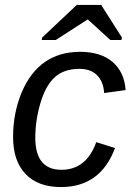

<svg xmlns="http://www.w3.org/2000/svg" viewBox="-20 -748 540 778"><path d="M229 -60Q330 -60 370 -172L446 -148Q387 10 227 10Q134 10 83.5 -43Q33 -96 33 -193Q33 -290 68 -374Q138 -538 305 -538Q388 -538 436 -497Q484 -456 489 -383L402 -371Q399 -418 373 -443.5Q347 -469 302 -469Q240 -469 203 -436Q165 -402 144 -331Q123 -260 123 -190Q123 -60 229 -60ZM390 -728 474 -596 472 -586H427L336 -669H335L206 -586H149L151 -596L291 -728Z"/></svg>

Font: Libra Sans
Style: Italic
Weight: 400
Italic angle: -12°
Foundry: Context Ltd
Version: Version 1.002